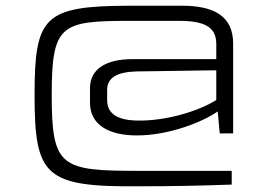

<svg xmlns="http://www.w3.org/2000/svg" viewBox="-20 -598 929 672"><path d="M433 -578C134 -577 101 -541 101 -265C101 20 138 57 471 54C578 54 685 52 791 48V0H470C193 0 161 -11 161 -266C161 -512 193 -525 434 -525H607C708 -525 737 -496 737 -443V-391H443C348 -391 295 -354 295 -290V-238C295 -163 358 -124 459 -124C573 -124 691 -172 742 -208L749 -131H796V-445C796 -542 729 -578 616 -578ZM737 -352V-248C669 -205 554 -175 466 -176C394 -176 355 -198 355 -248V-283C355 -326 389 -346 458 -348Z"/></svg>

Font: Exo 2 Light Expanded
Style: Regular
Weight: 300
Width: 7
Designer: Natanael Gama
Version: Version 1.001;PS 001.001;hotconv 1.0.70;makeotf.lib2.5.58329